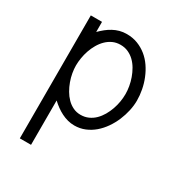

<svg xmlns="http://www.w3.org/2000/svg" viewBox="-168 -631 891 948"><g transform="rotate(30 278.0 -157.0)"><path d="M81.1 -502.9V198.2H145V-54.7Q159.2 -41.5 174.8 -30Q190.4 -18.6 207.8 -9.8Q225.1 -1 243.7 3.9Q262.2 8.8 281.7 8.8Q313.5 8.8 341.3 -2.7Q369.1 -14.2 392.1 -33.9Q415 -53.7 433.1 -79.8Q451.2 -106 463.4 -135Q475.6 -164.1 482.2 -194.1Q488.8 -224.1 488.8 -252Q488.8 -282.2 482.9 -313Q477.1 -343.8 465.3 -372.8Q453.6 -401.9 436.3 -427.2Q418.9 -452.6 395.8 -471.4Q372.6 -490.2 344.2 -501.2Q315.9 -512.2 281.7 -512.2Q260.3 -512.2 241.7 -507.1Q223.1 -502 206.3 -492.9Q189.5 -483.9 174.3 -471.7Q159.2 -459.5 145 -445.3V-502.9ZM423.8 -252Q423.8 -231.4 420.2 -208.7Q416.5 -186 408.7 -163.8Q400.9 -141.6 389.2 -121.3Q377.4 -101.1 361.8 -85.7Q346.2 -70.3 326.2 -61.3Q306.2 -52.2 281.7 -52.2Q258.8 -52.2 239.3 -61.5Q219.7 -70.8 204.1 -86.7Q188.5 -102.5 176.8 -122.8Q165 -143.1 157 -165.3Q148.9 -187.5 145 -210Q141.1 -232.4 141.1 -252Q141.1 -272.5 144.8 -294.9Q148.4 -317.4 156 -339.6Q163.6 -361.8 175.3 -381.8Q187 -401.9 202.6 -417.2Q218.3 -432.6 238 -441.7Q257.8 -450.7 281.7 -450.7Q305.7 -450.7 325.7 -441.7Q345.7 -432.6 361.3 -417.5Q377 -402.3 388.7 -382.1Q400.4 -361.8 408.2 -339.8Q416 -317.9 419.9 -295.2Q423.8 -272.5 423.8 -252Z"/></g></svg>

Font: Saysettha
Style: Regular
Weight: 400
Designer: John M. Durdin
Foundry: Lao Script for Windows
Version: Version 2.201